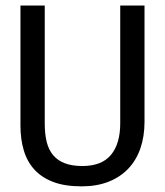

<svg xmlns="http://www.w3.org/2000/svg" viewBox="-20 -658 590 687"><path d="M497.1 -222.2Q497.1 -169.4 482.2 -126.7Q467.3 -84 438.5 -54Q409.7 -23.9 367.9 -7.6Q326.2 8.8 272 8.8Q212.4 8.8 170.9 -6.8Q129.4 -22.5 103.3 -51Q77.1 -79.6 65.2 -119.6Q53.2 -159.7 53.2 -209V-638.2H140.1V-215.8Q140.1 -178.2 147.2 -149.9Q154.3 -121.6 170.4 -102.5Q186.5 -83.5 212.2 -73.7Q237.8 -64 274.9 -64Q344.2 -64 377.2 -104Q410.2 -144 410.2 -216.8V-638.2H497.1Z"/></svg>

Font: Code New Roman
Style: Regular
Weight: 400
Monospace: yes
Designer: Sam Radian
Foundry: Code New Roman
Version: Version 2.00 November 29, 2014